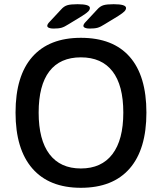

<svg xmlns="http://www.w3.org/2000/svg" viewBox="-20 -887 771 914"><path d="M54 -351Q54 -526 134 -616.5Q214 -707 365 -707Q518 -707 597.5 -616.5Q677 -526 677 -351Q677 -176 597 -84.5Q517 7 365 7Q214 7 134 -85Q54 -177 54 -351ZM567 -351Q567 -481 515.5 -547.5Q464 -614 365 -614Q266 -614 215 -547.5Q164 -481 164 -351Q164 -221 215.5 -153Q267 -85 365 -85Q463 -85 515 -153Q567 -221 567 -351ZM205 -764Q205 -772 217 -784L271 -842Q284 -857 300 -862Q316 -867 349 -867Q408 -867 408 -849Q408 -841 400.5 -833Q393 -825 371 -811L307 -772Q287 -759 273 -755Q259 -751 234 -751Q221 -751 213 -754.5Q205 -758 205 -764ZM377 -764Q377 -772 389 -784L443 -842Q456 -857 472 -862Q488 -867 521 -867Q580 -867 580 -849Q580 -841 572.5 -833Q565 -825 543 -811L479 -772Q459 -759 445 -755Q431 -751 406 -751Q393 -751 385 -754.5Q377 -758 377 -764Z"/></svg>

Font: Asap-Medium
Style: Regular
Weight: 500
Designer: Pablo Cosgaya
Foundry: Omnibus-Type
Version: Version 2.000; ttfautohint (v1.8)